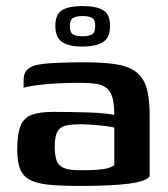

<svg xmlns="http://www.w3.org/2000/svg" viewBox="-20 -610 556 635"><path d="M245 5Q179 5 138 0.5Q97 -4 75 -17.5Q53 -31 45 -55Q37 -79 37 -116Q37 -167 48 -194Q59 -221 85.5 -230.5Q112 -240 157 -240Q182 -240 213.5 -239.5Q245 -239 275 -238Q305 -237 327.5 -234.5Q350 -232 358 -230Q358 -266 352 -287Q346 -308 332 -319Q318 -330 296.5 -333Q275 -336 245 -336Q211 -336 176.5 -334.5Q142 -333 111.5 -329.5Q81 -326 58 -320V-343Q58 -368 70 -379.5Q82 -391 101 -395Q123 -400 165.5 -402Q208 -404 256 -404Q318 -404 360 -398Q402 -392 427.5 -374Q453 -356 464 -321.5Q475 -287 475 -229V-27Q463 -10 405.5 -2.5Q348 5 245 5ZM244 -47Q278 -47 300.5 -48.5Q323 -50 337 -54Q351 -58 358 -64V-188Q348 -191 326.5 -193.5Q305 -196 283 -197.5Q261 -199 246 -199Q216 -199 197 -194.5Q178 -190 169.5 -174Q161 -158 161 -124Q161 -97 167 -79.5Q173 -62 191 -54.5Q209 -47 244 -47ZM252 -456Q208 -456 185.5 -471Q163 -486 163 -524Q163 -563 185.5 -576.5Q208 -590 253 -590Q298 -590 321 -576.5Q344 -563 344 -524Q344 -486 321 -471Q298 -456 252 -456ZM253 -490Q273 -490 284 -496Q295 -502 295 -524Q295 -545 284 -551Q273 -557 253 -557Q234 -557 222.5 -551Q211 -545 211 -524Q211 -502 222 -496Q233 -490 253 -490Z"/></svg>

Font: Genos SemiBold
Style: Regular
Weight: 600
Designer: Robert E. Leuschke
Foundry: Robert E. Leuschke
Version: Version 1.010